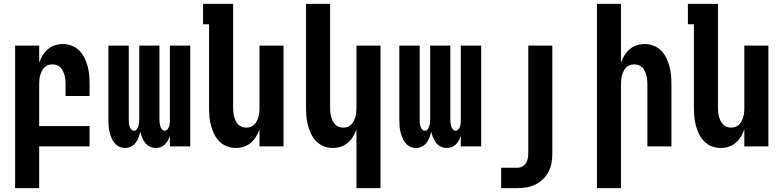

<svg xmlns="http://www.w3.org/2000/svg" viewBox="-20 -755 4040 990"><path d="M58 215V-520H182V-432Q189 -452 200 -470Q211 -488 227 -501.5Q243 -515 263 -521.5Q283 -528 304 -528Q327 -528 349.5 -519.5Q372 -511 388.5 -494.5Q405 -478 415.5 -456.5Q426 -435 432 -412.5Q438 -390 440 -366.5Q442 -343 442 -320V-260H318V-320Q318 -332 317 -343.5Q316 -355 313 -366Q310 -377 305 -387.5Q300 -398 292 -406.5Q284 -415 273 -419Q262 -423 250 -423Q238 -423 227 -419Q216 -415 208 -406.5Q200 -398 195 -387.5Q190 -377 187 -366Q184 -355 183 -343.5Q182 -332 182 -320V-105H442V0H182V215Z M625 8Q609 8 594.5 1Q580 -6 570 -18.5Q560 -31 554 -46Q548 -61 544.5 -76.5Q541 -92 540 -107.5Q539 -123 539 -139V-520H644V-139Q644 -130 644.5 -121.5Q645 -113 647.5 -104.5Q650 -96 656 -88.5Q662 -81 671 -81Q680 -81 685.5 -88.5Q691 -96 693.5 -104.5Q696 -113 697 -121.5Q698 -130 698 -139V-520H802V-139Q802 -130 803 -121.5Q804 -113 806.5 -104.5Q809 -96 814.5 -88.5Q820 -81 829 -81Q838 -81 844 -88.5Q850 -96 852.5 -104.5Q855 -113 855.5 -121.5Q856 -130 856 -139V-520H961V0H856V-55Q852 -42 846 -31Q840 -20 830.5 -10.5Q821 -1 809 3.5Q797 8 784 8Q768 8 753 1Q738 -6 728.5 -18.5Q719 -31 713 -46Q707 -61 703 -76Q700 -61 694.5 -46Q689 -31 679 -18.5Q669 -6 655 1Q641 8 625 8Z M1196 8Q1173 8 1150.5 -0.5Q1128 -9 1111.5 -25.5Q1095 -42 1084.5 -63.5Q1074 -85 1068 -107.5Q1062 -130 1060 -153.5Q1058 -177 1058 -200V-630H1027V-735H1182V-200Q1182 -188 1183 -176.5Q1184 -165 1187 -154Q1190 -143 1195 -132.5Q1200 -122 1208 -113.5Q1216 -105 1227 -101Q1238 -97 1250 -97Q1262 -97 1273 -101Q1284 -105 1292 -113.5Q1300 -122 1305 -132.5Q1310 -143 1313 -154Q1316 -165 1317 -176.5Q1318 -188 1318 -200V-520H1442V0H1318V-88Q1311 -68 1300 -50Q1289 -32 1273 -18.5Q1257 -5 1237 1.5Q1217 8 1196 8Z M1818 215V-88Q1811 -68 1800 -50Q1789 -32 1773 -18.5Q1757 -5 1737 1.5Q1717 8 1696 8Q1673 8 1650.5 -0.5Q1628 -9 1611.5 -25.5Q1595 -42 1584.5 -63.5Q1574 -85 1568 -107.5Q1562 -130 1560 -153.5Q1558 -177 1558 -200V-735H1682V-200Q1682 -188 1683 -176.5Q1684 -165 1687 -154Q1690 -143 1695 -132.5Q1700 -122 1708 -113.5Q1716 -105 1727 -101Q1738 -97 1750 -97Q1762 -97 1773 -101Q1784 -105 1792 -113.5Q1800 -122 1805 -132.5Q1810 -143 1813 -154Q1816 -165 1817 -176.5Q1818 -188 1818 -200V-520H1942V215Z M2125 8Q2109 8 2094.5 1Q2080 -6 2070 -18.5Q2060 -31 2054 -46Q2048 -61 2044.5 -76.5Q2041 -92 2040 -107.5Q2039 -123 2039 -139V-520H2144V-139Q2144 -130 2144.5 -121.5Q2145 -113 2147.5 -104.5Q2150 -96 2156 -88.5Q2162 -81 2171 -81Q2180 -81 2185.5 -88.5Q2191 -96 2193.5 -104.5Q2196 -113 2197 -121.5Q2198 -130 2198 -139V-520H2302V-139Q2302 -130 2303 -121.5Q2304 -113 2306.5 -104.5Q2309 -96 2314.5 -88.5Q2320 -81 2329 -81Q2338 -81 2344 -88.5Q2350 -96 2352.5 -104.5Q2355 -113 2355.5 -121.5Q2356 -130 2356 -139V-520H2461V0H2356V-55Q2352 -42 2346 -31Q2340 -20 2330.5 -10.5Q2321 -1 2309 3.5Q2297 8 2284 8Q2268 8 2253 1Q2238 -6 2228.5 -18.5Q2219 -31 2213 -46Q2207 -61 2203 -76Q2200 -61 2194.5 -46Q2189 -31 2179 -18.5Q2169 -6 2155 1Q2141 8 2125 8Z M2564 215V110H2648Q2661 110 2673 103.5Q2685 97 2692 86Q2699 75 2701.5 61.5Q2704 48 2704 35V-520H2828V35Q2828 59 2824 83Q2820 107 2809 129Q2798 151 2780.5 168Q2763 185 2741.5 196Q2720 207 2696 211Q2672 215 2648 215Z M3058 215V-735H3182V-432Q3189 -452 3200 -470Q3211 -488 3227 -501.5Q3243 -515 3263 -521.5Q3283 -528 3304 -528Q3327 -528 3349.5 -519.5Q3372 -511 3388.5 -494.5Q3405 -478 3415.5 -456.5Q3426 -435 3432 -412.5Q3438 -390 3440 -366.5Q3442 -343 3442 -320V0H3318V-320Q3318 -332 3317 -343.5Q3316 -355 3313 -366Q3310 -377 3305 -387.5Q3300 -398 3292 -406.5Q3284 -415 3273 -419Q3262 -423 3250 -423Q3238 -423 3227 -419Q3216 -415 3208 -406.5Q3200 -398 3195 -387.5Q3190 -377 3187 -366Q3184 -355 3183 -343.5Q3182 -332 3182 -320V215Z M3696 8Q3673 8 3650.5 -0.5Q3628 -9 3611.5 -25.5Q3595 -42 3584.5 -63.5Q3574 -85 3568 -107.5Q3562 -130 3560 -153.5Q3558 -177 3558 -200V-630H3527V-735H3682V-200Q3682 -188 3683 -176.5Q3684 -165 3687 -154Q3690 -143 3695 -132.5Q3700 -122 3708 -113.5Q3716 -105 3727 -101Q3738 -97 3750 -97Q3762 -97 3773 -101Q3784 -105 3792 -113.5Q3800 -122 3805 -132.5Q3810 -143 3813 -154Q3816 -165 3817 -176.5Q3818 -188 3818 -200V-520H3942V0H3818V-88Q3811 -68 3800 -50Q3789 -32 3773 -18.5Q3757 -5 3737 1.5Q3717 8 3696 8Z"/></svg>

Font: Iosevka Extrabold
Style: Regular
Weight: 800
Monospace: yes
Designer: Belleve Invis
Foundry: Belleve Invis
Version: Version 32.5.0; ttfautohint (v1.8.4)